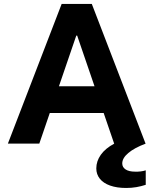

<svg xmlns="http://www.w3.org/2000/svg" viewBox="-20 -727 778 972"><path d="M315.8 -707H444.8L716.9 0H557.9ZM292.1 -707H398.4L393.4 -546.7H315.8L421 -707L179 0H19.9ZM195.9 -290.3H541V-155H195.9ZM467.5 125.4Q467.5 88.9 490.4 56.5Q513.4 24.1 558.7 0H717.8Q660.6 21.3 629.7 47.4Q598.9 73.4 598.9 100.3Q598.9 119.6 615.9 130.8Q632.8 142 664.5 142Q693.9 142.9 717.8 135.3V208.6Q694.9 216.1 670.3 220.4Q645.6 224.6 618.7 224.6Q571.8 224.6 537.6 212.5Q503.3 200.3 485.4 177.9Q467.5 155.6 467.5 125.4Z"/></svg>

Font: Wanted Sans Variable
Style: Regular
Weight: 400
Designer: Original Design by Kil Hyung-jin and Kang Hanbin, Wanted Lab, Inc; Hangeul from Source Han Sans by Jang Soo-young and Ka
Foundry: Wanted Lab, Inc.
Version: Version 1.003;Glyphs 3.2 (3227)